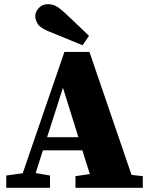

<svg xmlns="http://www.w3.org/2000/svg" viewBox="-20 -901 720 921"><path d="M282 -480 206 -243H356ZM10 0V-59L89 -70L289 -652H409L611 -62L665 -56V0H342V-56L411 -66L375 -180H186L151 -71L220 -59V0ZM407 -729 376 -684Q336 -701 294.5 -717.5Q253 -734 210 -752Q170 -769 159.5 -789Q149 -809 149 -823Q149 -844 166 -862.5Q183 -881 210 -881Q230 -881 247 -872.5Q264 -864 289 -841Q317 -815 347 -786.5Q377 -758 407 -729Z"/></svg>

Font: Source Serif Pro Black
Style: Regular
Weight: 900
Designer: Frank Grießhammer
Foundry: Adobe Systems Incorporated
Version: Version 3.001;hotconv 1.0.111;makeotfexe 2.5.65597